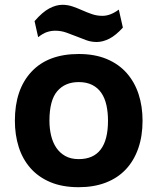

<svg xmlns="http://www.w3.org/2000/svg" viewBox="-20 -765 656 800"><path d="M42 -262Q42 -392 111 -466Q180 -540 308 -540Q375 -540 425 -519Q475 -498 508 -460.5Q541 -423 557.5 -372.5Q574 -322 574 -262Q574 -198 556 -146.5Q538 -95 504 -59Q470 -23 420.5 -4Q371 15 308 15Q240 15 190 -6Q140 -27 107 -64.5Q74 -102 58 -152.5Q42 -203 42 -262ZM186 -262Q186 -229 193 -200Q200 -171 214.5 -149.5Q229 -128 252 -115Q275 -102 308 -102Q430 -102 430 -262Q430 -297 423.5 -326.5Q417 -356 402.5 -377.5Q388 -399 364.5 -411Q341 -423 308 -423Q251 -423 218.5 -385Q186 -347 186 -262ZM124 -677Q157 -715 185.5 -730Q214 -745 240 -745Q262 -745 282.5 -738Q303 -731 323 -722Q343 -713 363.5 -706Q384 -699 407 -699Q440 -699 475 -725L492 -650Q462 -617 435 -603.5Q408 -590 383 -590Q360 -590 339.5 -597.5Q319 -605 298 -613.5Q277 -622 255.5 -629.5Q234 -637 210 -637Q193 -637 176 -631.5Q159 -626 139 -610Z"/></svg>

Font: PT Sans Caption
Style: Bold
Weight: 700
Designer: A.Korolkova, O.Umpeleva, V.Yefimov
Foundry: ParaType Ltd
Version: Version 2.003W OFL